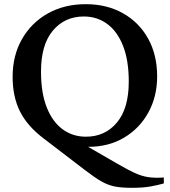

<svg xmlns="http://www.w3.org/2000/svg" viewBox="-20 -702 814 920"><path d="M390.5 115.5 190.5 -37.5Q111.5 -97 76 -167.5Q40.5 -238 40.5 -334Q40.5 -436.5 85.5 -515Q130.5 -593.5 209.5 -637.8Q288.5 -682 391 -682Q492 -682 569.2 -638.5Q646.5 -595 689.8 -517Q733 -439 733 -336Q733 -239.5 690.8 -162.8Q648.5 -86 573.8 -42Q499 2 402 1.5L544 83.5Q592.5 111.5 625 126.5Q657.5 141.5 688.8 146.5Q720 151.5 765 148.5V177Q737 185 701 191.5Q665 198 611.5 198Q563.5 198 531 191.8Q498.5 185.5 467 167.8Q435.5 150 390.5 115.5ZM391.5 -47Q483.5 -47 540.2 -114.8Q597 -182.5 597 -311Q597 -413 569.5 -482.5Q542 -552 493.5 -587.5Q445 -623 382 -623Q290 -623 233.2 -555.2Q176.5 -487.5 176.5 -359Q176.5 -257 204 -187.5Q231.5 -118 280 -82.5Q328.5 -47 391.5 -47Z"/></svg>

Font: Newsreader Text SemiBold
Style: Regular
Weight: 600
Designer: Hugues Gentile
Foundry: Production Type
Version: Version 1.001